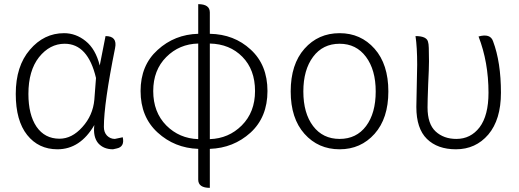

<svg xmlns="http://www.w3.org/2000/svg" viewBox="-20 -707 2502 926"><path d="M257 13Q166 13 111 -56Q56 -125 56 -254Q56 -388 124 -467Q192 -547 289 -547Q346 -547 393 -509Q441 -471 461 -391L489 -533Q547 -533 535 -475Q481 -207 481 -95Q481 -69 496 -53Q512 -37 534 -37L572 -45Q582 1 543 9L525 13Q479 13 453 -17Q428 -48 435 -104Q367 13 257 13ZM267 -38Q327 -38 377 -94Q428 -150 435 -226L443 -331Q404 -496 292 -496Q220 -496 168 -431Q117 -366 117 -254Q117 -154 156 -96Q196 -38 267 -38Z M992 199Q936 199 936 159V11Q822 7 740 -68Q658 -143 658 -268Q658 -392 740 -466Q822 -541 936 -544V-687Q992 -687 992 -647V-544Q1109 -542 1189 -468Q1270 -394 1270 -268Q1270 -142 1188 -67Q1106 7 992 11V199ZM719 -268Q719 -166 782 -102Q845 -39 936 -36V-497Q845 -495 782 -432Q719 -369 719 -268ZM1210 -268Q1210 -371 1149 -433Q1088 -495 992 -497V-36Q1083 -39 1146 -102Q1210 -166 1210 -268Z M1618 13Q1515 13 1448.5 -61.5Q1382 -136 1382 -266Q1382 -397 1448.5 -472Q1515 -547 1618 -547Q1720 -547 1786.5 -472Q1853 -397 1853 -266Q1853 -136 1786.5 -61.5Q1720 13 1618 13ZM1792 -266Q1792 -370 1745 -433Q1698 -496 1618 -496Q1537 -496 1490 -433Q1443 -370 1443 -266Q1443 -161 1490 -99Q1537 -37 1618 -37Q1699 -37 1745.5 -99Q1792 -161 1792 -266Z M2179 13Q2090 13 2039 -37Q1988 -87 1988 -191Q1988 -225 1990 -293Q1992 -361 1992 -395Q1992 -479 1984 -533Q2041 -533 2045 -502Q2049 -495 2049 -412Q2049 -378 2045 -299Q2042 -220 2042 -189Q2042 -109 2081 -73Q2120 -37 2181 -37Q2250 -37 2293 -93Q2336 -150 2336 -260Q2336 -407 2288 -531Q2345 -547 2358 -508Q2396 -407 2396 -260Q2396 -130 2335 -58Q2274 13 2179 13Z"/></svg>

Font: Swei Half Moon CJK SC
Style: Light
Weight: 300
Version: Version 2.071